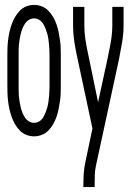

<svg xmlns="http://www.w3.org/2000/svg" viewBox="-20 -548 540 783"><path d="M119 8Q103 8 87.5 2Q72 -4 60.5 -16Q49 -28 41 -42Q33 -56 27.5 -71.5Q22 -87 18.5 -103Q15 -119 13 -135Q11 -151 10.5 -167.5Q10 -184 10 -200V-320Q10 -336 10.5 -352.5Q11 -369 13 -385Q15 -401 18.5 -417Q22 -433 27.5 -448.5Q33 -464 41 -478Q49 -492 60.5 -504Q72 -516 87.5 -522Q103 -528 119 -528Q135 -528 150.5 -522Q166 -516 177.5 -504Q189 -492 197 -478Q205 -464 210.5 -448.5Q216 -433 219 -417Q222 -401 224.5 -385Q227 -369 227.5 -352.5Q228 -336 228 -320V-200Q228 -184 227.5 -167.5Q227 -151 224.5 -135Q222 -119 219 -103Q216 -87 210.5 -71.5Q205 -56 197 -42Q189 -28 177.5 -16Q166 -4 150.5 2Q135 8 119 8ZM119 -47Q130 -47 140 -53Q150 -59 156 -69Q162 -79 166 -89.5Q170 -100 173 -110.5Q176 -121 177.5 -132.5Q179 -144 180 -155Q181 -166 181.5 -177.5Q182 -189 182 -200V-320Q182 -331 181.5 -342.5Q181 -354 180 -365Q179 -376 177.5 -387.5Q176 -399 173 -409.5Q170 -420 166 -430.5Q162 -441 156 -451Q150 -461 140 -467Q130 -473 119 -473Q108 -473 98 -467Q88 -461 81.5 -451Q75 -441 71 -430.5Q67 -420 64.5 -409.5Q62 -399 60 -387.5Q58 -376 57 -365Q56 -354 56 -342.5Q56 -331 56 -320V-200Q56 -189 56 -177.5Q56 -166 57 -155Q58 -144 60 -132.5Q62 -121 64.5 -110.5Q67 -100 71 -89.5Q75 -79 81.5 -69Q88 -59 98 -53Q108 -47 119 -47ZM320 215V208Q320 184 321.5 160.5Q323 137 328 114L357 -24L297 -305Q289 -340 283.5 -375.5Q278 -411 278 -447V-520H324V-447Q324 -414 329 -382.5Q334 -351 341 -320L380 -131L421 -320V-322Q428 -352 433 -383.5Q438 -415 438 -447V-520H484V-447Q484 -411 478 -375.5Q472 -340 465 -305L371 129Q367 148 366.5 168Q366 188 366 208V215Z"/></svg>

Font: Iosevka Curly Light
Style: Regular
Weight: 300
Monospace: yes
Designer: Belleve Invis
Foundry: Belleve Invis
Version: Version 22.1.2; ttfautohint (v1.8.4)